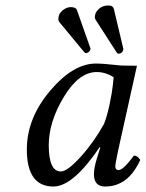

<svg xmlns="http://www.w3.org/2000/svg" viewBox="-20 -671 532 701"><path d="M410 -433Q418 -431 480 -431L411 -120Q401 -72 401 -64Q401 -50 413 -50Q430 -50 469 -103Q482 -103 492 -87Q448 10 364 10Q323 10 323 -35Q323 -57 333 -90L346 -132L344 -134Q247 10 175 10Q78 10 78 -125Q78 -239 162.5 -339Q247 -439 330 -439Q356 -439 410 -433ZM360 -219Q371 -247 380 -289.5Q389 -332 392 -360L395 -389Q365 -408 333 -408Q268 -408 213 -317Q158 -226 158 -141Q158 -45 202 -45Q226 -45 274.5 -98.5Q323 -152 360 -219ZM239 -645Q257 -645 261 -634L310 -495Q311 -494 310 -491Q309 -485 303.5 -481Q298 -477 295 -477Q291 -477 288 -480L197 -590Q191 -598 194 -609Q195 -618 201.5 -626Q208 -634 218 -639.5Q228 -645 239 -645ZM376 -651Q393 -651 396 -637L430 -494Q430 -491 430 -488Q429 -484 424.5 -479.5Q420 -475 413 -475Q409 -475 407 -478L329 -599Q325 -605 327 -615Q329 -628 342 -639.5Q355 -651 376 -651Z"/></svg>

Font: Linux Libertine O
Style: Italic
Weight: 400
Italic angle: -12°
Designer: Philipp H. Poll
Foundry: Philipp H. Poll
Version: Version 5.1.6